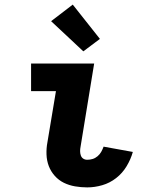

<svg xmlns="http://www.w3.org/2000/svg" viewBox="-20 -806 640 834"><path d="M359 8Q332 8 306 3.5Q280 -1 257.5 -12Q235 -23 218 -42Q201 -61 192 -84.5Q183 -108 182 -135Q181 -162 186 -188L223 -410H115V-530H389L330 -169Q328 -159 328 -149.5Q328 -140 331 -131Q334 -122 341.5 -117Q349 -112 359 -112Q371 -112 382.5 -115.5Q394 -119 404 -127.5Q414 -136 420 -147Q426 -158 430 -169L557 -146Q548 -114 530 -84Q512 -54 484.5 -32.5Q457 -11 424 -1.5Q391 8 359 8ZM342 -583 202 -714 296 -786 414 -637Z"/></svg>

Font: Iosevka Curly Heavy Extended
Style: Italic
Weight: 900
Width: 7
Italic angle: -9°
Monospace: yes
Designer: Belleve Invis
Foundry: Belleve Invis
Version: Version 11.1.0; ttfautohint (v1.8.3)